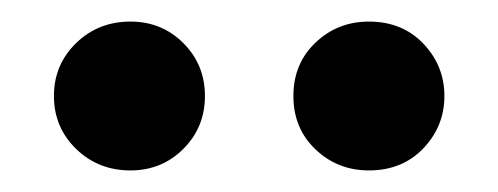

<svg xmlns="http://www.w3.org/2000/svg" viewBox="-20 -805 462 178"><path d="M101 -647Q71 -647 50.5 -667Q30 -687 30 -716Q30 -745 50.5 -765Q71 -785 101 -785Q130 -785 150 -765Q170 -745 170 -716Q170 -687 150 -667Q130 -647 101 -647ZM322 -647Q293 -647 272.5 -666.5Q252 -686 252 -716Q252 -746 272.5 -765.5Q293 -785 322 -785Q353 -785 372.5 -764.5Q392 -744 392 -716Q392 -688 372.5 -667.5Q353 -647 322 -647Z"/></svg>

Font: Trujillo Medium
Style: Regular
Weight: 500
Designer: Fira Sans original fonts by bBox Type GmbH, Carrois Corporate GbR, & Edenspiekermann AG / Changes by Cristiano Sobral
Foundry: Fira Sans original fonts by bBox Type GmbH, Carrois Corporate GbR, & Edenspiekermann AG / Changes by Cristiano Sobral
Version: Version 4.301;October 17, 2021;FontCreator 14.0.0.2814 64-bi